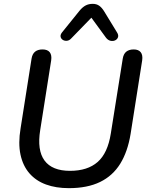

<svg xmlns="http://www.w3.org/2000/svg" viewBox="-20 -969 773 998"><path d="M338 9Q271 9 219 -10Q167 -29 133 -68Q99 -107 86.5 -165.5Q74 -224 87 -302L144 -664Q148 -689 162.5 -700.5Q177 -712 201 -712Q227 -712 238.5 -697.5Q250 -683 246 -655L189 -293Q172 -188 211.5 -134.5Q251 -81 344 -81Q435 -81 487.5 -127Q540 -173 556 -275L618 -664Q622 -689 636.5 -700.5Q651 -712 675 -712Q700 -712 711.5 -697.5Q723 -683 719 -655L659 -274Q644 -181 605 -118Q566 -55 500 -23Q434 9 338 9ZM350 -769Q340 -758 327.5 -757Q315 -756 306 -762Q297 -768 295 -778Q293 -788 302 -800L394 -914Q409 -932 425 -940.5Q441 -949 462 -949Q482 -949 496 -939Q510 -929 522 -909L588 -801Q597 -787 593.5 -776Q590 -765 579 -759.5Q568 -754 554.5 -757Q541 -760 531 -773L455 -877Z"/></svg>

Font: Nunito ExtraLight SemiBold
Style: Italic
Weight: 600
Italic angle: -9°
Version: Version 3.602